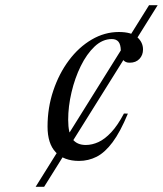

<svg xmlns="http://www.w3.org/2000/svg" viewBox="-20 -715 624 735"><path d="M116.5 0 550.5 -695H583.5L149 0ZM408 -565.5Q372.5 -565.5 342.2 -537Q312 -508.5 289.2 -462.2Q266.5 -416 253.8 -361.8Q241 -307.5 241 -256.5Q241 -204 258 -182Q275 -160 308.5 -160Q332.5 -160 357 -171.2Q381.5 -182.5 406 -208.8Q430.5 -235 454.5 -280.5L469.5 -280Q440.5 -210 411 -170.5Q381.5 -131 350 -115Q318.5 -99 282.5 -99Q225 -99 193.5 -132Q162 -165 162 -230.5Q162 -302.5 184 -368Q206 -433.5 243.8 -484Q281.5 -534.5 331 -563.5Q380.5 -592.5 435 -592.5Q483 -592.5 505.2 -572.8Q527.5 -553 527.5 -525.5Q527.5 -504 513.8 -489.5Q500 -475 477 -475Q460 -474.5 451.2 -486Q442.5 -497.5 442.5 -521.5Q442 -545 433.5 -555.2Q425 -565.5 408 -565.5Z"/></svg>

Font: Newsreader 48pt
Style: Italic
Weight: 400
Italic angle: -17°
Version: Version 1.003